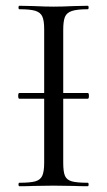

<svg xmlns="http://www.w3.org/2000/svg" viewBox="-20 -645 372 665"><path d="M43 -313Q43 -323 47 -323H284Q288 -323 288 -313Q288 -303 284 -303H47Q43 -303 43 -313ZM284 -12Q287 -12 287 -6Q287 0 284 0Q254 0 236 -1L165 -2L96 -1Q78 0 47 0Q44 0 44 -6Q44 -12 47 -12Q85 -12 102.5 -17Q120 -22 126.5 -36.5Q133 -51 133 -81V-544Q133 -574 126.5 -588Q120 -602 102.5 -607.5Q85 -613 47 -613Q44 -613 44 -619Q44 -625 47 -625L96 -624Q138 -622 165 -622Q195 -622 237 -624L284 -625Q287 -625 287 -619Q287 -613 284 -613Q247 -613 229 -607Q211 -601 205 -586.5Q199 -572 199 -542V-81Q199 -50 205 -36Q211 -22 228.5 -17Q246 -12 284 -12Z"/></svg>

Font: Cormorant Unicase
Style: Regular
Weight: 400
Designer: Christian Thalmann (Catharsis Fonts)
Foundry: Catharsis Fonts
Version: Version 4.000